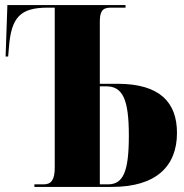

<svg xmlns="http://www.w3.org/2000/svg" viewBox="-20 -734 722 754"><path d="M115 0H420C594 0 675 -82 675 -212C675 -331 609 -405 441 -405H372V-647C372 -685 379 -704 414 -704H473V-714H9L2 -512H12L15 -547C24 -667 60 -704 168 -704H195V-76C195 -27 181 -10 151 -10H115ZM404 -10H372V-395H397C462 -395 486 -344 486 -201C486 -60 464 -10 404 -10Z"/></svg>

Font: Noto Serif Display Condensed Black
Style: Regular
Weight: 900
Width: 3
Designer: Monotype Design Team
Foundry: Monotype Imaging Inc.
Version: Version 2.009